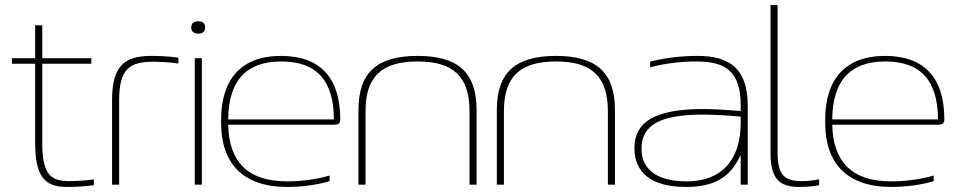

<svg xmlns="http://www.w3.org/2000/svg" viewBox="-20 -730 3785 759"><path d="M254 -14C181 -14 147 -39 147 -166V-478H341V-500H147V-630H119V-500H27V-478H119V-166C119 -36 154 9 243 9C280 9 316 7 351 2V-21C318 -16 277 -14 254 -14Z M588 -486C611 -486 652 -484 685 -479V-502C650 -507 614 -509 577 -509C467 -509 423 -464 423 -334V0H451V-334C451 -461 495 -486 588 -486Z M750 -500V0H778V-500ZM736 -621C736 -606 746 -597 764 -597C782 -597 791 -606 791 -621V-622C791 -637 782 -646 764 -646C746 -646 736 -637 736 -622Z M1325 -259C1325 -422 1246 -509 1091 -509C932 -509 854 -415 854 -256V-244C854 -85 940 9 1115 9C1172 9 1235 1 1283 -14V-36C1228 -20 1167 -13 1115 -13C959 -13 885 -91 882 -237H1300C1321 -237 1325 -245 1325 -259ZM882 -258C883 -407 950 -487 1091 -487C1236 -487 1299 -408 1300 -258Z M1397 -295V0H1425V-291C1425 -428 1490 -487 1631 -487C1771 -487 1836 -428 1836 -291V0H1864V-295C1864 -444 1790 -509 1631 -509C1471 -509 1397 -444 1397 -295Z M1944 -295V0H1972V-291C1972 -428 2037 -487 2178 -487C2318 -487 2383 -428 2383 -291V0H2411V-295C2411 -444 2337 -509 2178 -509C2018 -509 1944 -444 1944 -295Z M2738 -509C2674 -509 2604 -501 2550 -486V-464C2609 -480 2676 -487 2732 -487C2850 -487 2908 -447 2908 -313V-291C2838 -297 2789 -299 2761 -299C2566 -299 2488 -247 2488 -144C2488 -49 2553 9 2692 9C2803 9 2866 -28 2906 -114H2908V0H2936V-310C2936 -454 2870 -509 2738 -509ZM2516 -142C2516 -238 2593 -277 2761 -277C2796 -277 2854 -274 2908 -269V-245C2908 -91 2827 -13 2695 -13C2567 -13 2516 -68 2516 -142Z M3151 -14C3086 -14 3054 -32 3054 -126V-710H3026V-126C3026 -26 3058 9 3140 9C3167 9 3193 7 3218 2V-21C3195 -16 3167 -14 3151 -14Z M3713 -259C3713 -422 3634 -509 3479 -509C3320 -509 3242 -415 3242 -256V-244C3242 -85 3328 9 3503 9C3560 9 3623 1 3671 -14V-36C3616 -20 3555 -13 3503 -13C3347 -13 3273 -91 3270 -237H3688C3709 -237 3713 -245 3713 -259ZM3270 -258C3271 -407 3338 -487 3479 -487C3624 -487 3687 -408 3688 -258Z"/></svg>

Font: LT Wave Thin
Style: Regular
Weight: 100
Designer: Daniel Lyons
Version: Version 2.5 (Glyphs App)